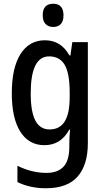

<svg xmlns="http://www.w3.org/2000/svg" viewBox="-20 -765 557 1025"><path d="M220 -550Q261 -550 293.5 -531Q326 -512 351 -469H356L366 -540H449V-1Q449 115 394.5 177.5Q340 240 225 240Q140 240 73 207V120Q150 158 228 158Q288 158 319 125Q350 92 350 19V4Q350 -12 351 -33.5Q352 -55 354 -73H350Q326 -30 293 -10Q260 10 217 10Q134 10 88.5 -62Q43 -134 43 -267Q43 -403 89.5 -476.5Q136 -550 220 -550ZM242 -464Q144 -464 144 -266Q144 -168 169 -121Q194 -74 245 -74Q298 -74 325 -116Q352 -158 352 -247V-271Q352 -373 325.5 -418.5Q299 -464 242 -464ZM264 -745Q319 -745 319 -683Q319 -652 304.5 -636.5Q290 -621 264 -621Q239 -621 223.5 -636.5Q208 -652 208 -683Q208 -745 264 -745Z"/></svg>

Font: Noto Sans Telugu Condensed Medium
Style: Regular
Weight: 500
Width: 3
Designer: Jelle Bosma - Monotype Design Team
Foundry: Monotype Imaging Inc.
Version: Version 2.005; ttfautohint (v1.8.4.7-5d5b)